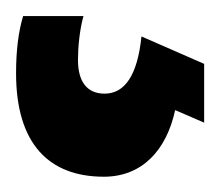

<svg xmlns="http://www.w3.org/2000/svg" viewBox="-56 -3 280 245"><g transform="rotate(90 84.5 120.0)"><path d="M187 128C187 79 153 48 102 37L118 0H43L8 80C57 85 81 101 81 127C81 150 65 161 38 161C22 161 0 159 -18 154V231C2 237 26 240 55 240C145 240 187 198 187 128Z"/></g></svg>

Font: Noto Sans Armenian Condensed
Style: Regular
Weight: 400
Width: 3
Designer: Monotype Design Team
Foundry: Monotype Imaging Inc.
Version: Version 2.008